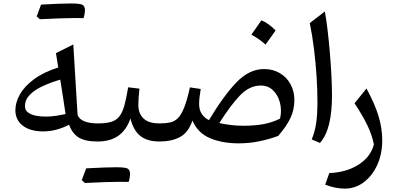

<svg xmlns="http://www.w3.org/2000/svg" viewBox="-20 -821 2298 1114"><path d="M317.9 -429.7 304.7 -512.7 405.3 -563 430.2 -152.8Q441.4 -127.4 472.2 -116.2Q502.9 -105 546.4 -105H546.9V0H546.4Q474.1 0 436.5 -23.4Q398.9 -46.9 380.9 -97.2Q305.2 -58.6 231 -58.6Q155.3 -58.6 112.3 -91.8Q69.3 -125 69.3 -181.2Q69.3 -227.1 95.5 -273.4Q121.6 -319.8 176.3 -360.6Q231 -401.4 317.9 -429.7ZM329.6 -358.9Q274.4 -342.8 227.8 -321.3Q181.2 -299.8 153.1 -271.2Q125 -242.7 125 -204.6Q125 -182.1 142.1 -168.9Q159.2 -155.8 186.3 -150.1Q213.4 -144.5 243.7 -144.5Q276.9 -144.5 307.6 -149.4Q338.4 -154.3 360.4 -159.2Q353.5 -207 346.4 -252Q339.4 -296.9 329.6 -358.9ZM413.1 -716.3Q344.7 -716.3 210.9 -709.5L192.9 -726.1Q199.7 -744.1 205.8 -761Q211.9 -777.8 218.3 -794.4Q335.9 -800.8 391.4 -800.8Q446.8 -800.8 459.7 -792.5Q472.7 -784.2 472.7 -762.2Q472.7 -740.2 464.8 -715.8Z M674.8 233.9Q606.4 233.9 472.7 240.7L454.6 224.1Q461.4 206.1 467.5 189.2Q473.6 172.4 480 155.8Q597.7 149.4 653.1 149.4Q708.5 149.4 721.4 157.7Q734.4 166 734.4 188Q734.4 210 726.6 234.4ZM546.9 0Q530.3 0 530.3 -33.2V-71.8Q530.3 -105 546.9 -105Q593.8 -105 623.5 -113.5Q653.3 -122.1 671.6 -144.5Q689.9 -167 701.4 -208.3Q712.9 -249.5 723.6 -314.5L789.1 -306.6Q786.1 -279.3 784.4 -255.4Q782.7 -231.4 782.7 -212.4Q782.7 -162.6 812.5 -133.8Q842.3 -105 905.8 -105H906.2V0H905.8Q834 0 793.9 -32.5Q753.9 -64.9 736.8 -133.3Q691.4 0 546.9 0Z M1512.2 -420.4Q1563 -420.4 1602.8 -397.2Q1642.6 -374 1665.3 -333Q1688 -292 1688 -239.3Q1688 -185.1 1665.3 -136.5Q1642.6 -87.9 1593.8 -32.2Q1537.1 -11.7 1480.7 -0.5Q1424.3 10.7 1364.3 10.7Q1269.5 10.7 1198.5 -19.3Q1127.4 -49.3 1096.7 -121.6Q1072.8 -51.8 1024.4 -25.9Q976.1 0 906.2 0Q889.6 0 889.6 -33.2V-71.8Q889.6 -105 906.2 -105Q940.9 -105 966.6 -110.4Q992.2 -115.7 1012.2 -135.5Q1032.2 -155.3 1048.8 -197.5Q1065.4 -239.7 1082 -314L1144.5 -304.7Q1135.3 -251 1135.3 -217.8Q1135.3 -183.1 1150.6 -160.2Q1166 -137.2 1192.4 -124Q1278.3 -267.1 1352.5 -343.8Q1426.8 -420.4 1512.2 -420.4ZM1493.7 -324.7Q1427.2 -324.7 1372.6 -267.6Q1317.9 -210.4 1252.4 -106.9Q1283.2 -100.1 1319.3 -95.7Q1355.5 -91.3 1388.7 -91.3Q1460.4 -91.3 1511.5 -101.3Q1562.5 -111.3 1605 -132.8Q1615.7 -181.6 1604.2 -225.6Q1592.8 -269.5 1564.2 -297.1Q1535.6 -324.7 1493.7 -324.7ZM1496.6 -703.1Q1534.7 -688.5 1579.1 -644.5Q1564.9 -624 1550.5 -603.8Q1536.1 -583.5 1520.5 -562.5Q1483.4 -595.7 1438.5 -620.1Q1453.6 -641.6 1467.8 -661.6Q1481.9 -681.6 1496.6 -703.1Z M1864.7 -754.4Q1873 -710.4 1880.6 -647.2Q1888.2 -584 1894 -514.2Q1899.9 -444.3 1903.1 -378.7Q1906.2 -313 1906.2 -264.6Q1906.2 -170.4 1889.4 -101.3Q1872.6 -32.2 1836.4 8.3L1788.6 -12.2Q1806.2 -54.7 1814 -104Q1821.8 -153.3 1821.8 -231.4Q1821.8 -300.8 1816.7 -379.4Q1811.5 -458 1801.8 -537.1Q1792 -616.2 1777.3 -687Z M2197.8 -6.3Q2197.8 72.3 2168.9 135.7Q2140.1 199.2 2090.8 236.3Q2041.5 273.4 1980.5 273.4Q1954.6 273.4 1926.8 268.1Q1898.9 262.7 1866.7 250.5L1890.6 183.1Q1990.7 179.2 2060.8 134Q2130.9 88.9 2149.4 16.6Q2138.7 -37.1 2111.8 -93.3Q2085 -149.4 2037.1 -221.7L2106.4 -307.6Q2155.3 -217.3 2176.5 -146.7Q2197.8 -76.2 2197.8 -6.3Z"/></svg>

Font: Pinar Medium
Style: Regular
Weight: 500
Designer: Amin Abedi
Version: Version 3.000